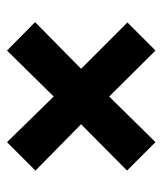

<svg xmlns="http://www.w3.org/2000/svg" viewBox="22 -597 463 547"><g transform="rotate(-90 253.5 -323.5)"><path d="M252 -244 383 -112 463 -192 331 -324 464 -455 383 -535 252 -402 122 -535 41 -454 173 -324 41 -193 122 -112Z"/></g></svg>

Font: Noto Sans Gurmukhi UI Condensed ExtraBold
Style: Regular
Weight: 800
Width: 3
Designer: Jelle Bosma - Monotype Design Team
Foundry: Monotype Imaging Inc.
Version: Version 2.004